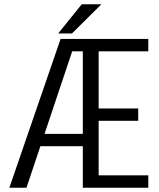

<svg xmlns="http://www.w3.org/2000/svg" viewBox="-20 -883 750 903"><path d="M253.5 -725.5 364.5 -863H457L318.5 -725.5ZM369.5 0V-195.5H170L104.5 0H24L265 -700H677.5V-641.5H444V-373H630V-315H444V-58.5H677.5V0ZM189.5 -253.5H369.5V-641.5H319.5Z"/></svg>

Font: League Mono Light
Style: Regular
Weight: 300
Width: 6
Designer: Tyler Finck
Foundry: The League of Moveable Type / Tyler Finck
Version: Version 2.210